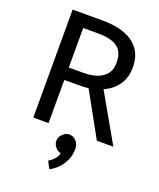

<svg xmlns="http://www.w3.org/2000/svg" viewBox="-167 -781 939 1136"><g transform="rotate(20 302.0 -212.5)"><path d="M284 -599Q332 -599 367.5 -587.5Q403 -576 422.5 -549Q442 -522 442 -474Q442 -428 419.5 -401Q397 -374 360.5 -362Q324 -350 279 -350H186V-599ZM90 -680V0H186V-272H275Q289 -272 309.5 -273Q330 -274 338 -275L490 0H594L423 -300Q475 -322 508 -366.5Q541 -411 542 -478Q542 -550 508 -594.5Q474 -639 415.5 -659.5Q357 -680 285 -680ZM326 21Q310 21 296 30Q282 39 273.5 52.5Q265 66 265 82Q265 104 280.5 122.5Q296 141 314 142Q310 165 294 182Q278 199 260 209L283 255Q312 241 335.5 216Q359 191 373 159Q387 127 387 93Q387 60 369 40.5Q351 21 326 21Z"/></g></svg>

Font: Catamaran Medium
Style: Regular
Weight: 500
Designer: Pria Ravichandran
Version: Version 2.000